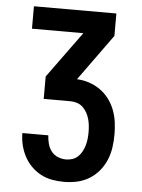

<svg xmlns="http://www.w3.org/2000/svg" viewBox="-53 -777 605 819"><g transform="rotate(5 250.0 -367.5)"><path d="M252 0Q226 0 200.5 -4.5Q175 -9 152.5 -21Q130 -33 111.5 -51.5Q93 -70 81 -93Q69 -116 63 -141Q57 -166 57 -192H168Q169 -174 173.5 -156.5Q178 -139 189 -124.5Q200 -110 217 -103Q234 -96 252 -96Q266 -96 279.5 -100.5Q293 -105 303.5 -115Q314 -125 320.5 -137.5Q327 -150 331 -164Q335 -178 336.5 -192Q338 -206 338 -220Q338 -234 336.5 -248.5Q335 -263 331 -277Q327 -291 320 -303.5Q313 -316 302.5 -326Q292 -336 278 -340.5Q264 -345 250 -345H135V-441L279 -639H59V-735H412V-639L269 -441Q296 -440 321.5 -431.5Q347 -423 369 -407.5Q391 -392 407 -370.5Q423 -349 432.5 -324Q442 -299 445.5 -272.5Q449 -246 449 -220Q449 -192 445 -164Q441 -136 430 -110Q419 -84 401 -62.5Q383 -41 359 -26.5Q335 -12 307.5 -6Q280 0 252 0Z"/></g></svg>

Font: Iosevka SS08 Regular
Style: Bold
Weight: 700
Monospace: yes
Designer: Belleve Invis
Foundry: Belleve Invis
Version: Version 16.3.4; ttfautohint (v1.8.4)